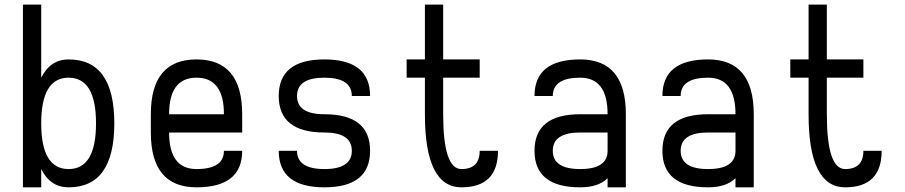

<svg xmlns="http://www.w3.org/2000/svg" viewBox="-20 -801 3868 821"><path d="M78.1 0V-781.2H156.2V-468.8Q195.3 -546.9 273.4 -546.9Q468.8 -546.9 468.8 -273.4Q468.8 0 273.4 0Q195.3 0 156.2 -78.1V0ZM156.2 -273.4Q156.2 -78.1 273.4 -78.1Q390.6 -78.1 390.6 -273.4Q390.6 -468.8 273.4 -468.8Q156.2 -468.8 156.2 -273.4Z M625 -234.4V-312.5Q625 -546.9 820.3 -546.9Q1015.6 -546.9 1015.6 -312.5V-234.4H703.1Q703.1 -78.1 820.3 -78.1Q937.5 -78.1 937.5 -156.2H1015.6Q1015.6 0 820.3 0Q625 0 625 -234.4ZM703.1 -312.5H937.5Q937.5 -468.8 820.3 -468.8Q703.1 -468.8 703.1 -312.5Z M1171.9 -156.2H1250Q1250 -78.1 1367.2 -78.1Q1484.4 -78.1 1484.4 -156.2Q1484.4 -234.4 1367.2 -234.4Q1171.9 -234.4 1171.9 -390.6Q1171.9 -546.9 1367.2 -546.9Q1562.5 -546.9 1562.5 -390.6H1484.4Q1484.4 -468.8 1367.2 -468.8Q1250 -468.8 1250 -390.6Q1250 -312.5 1367.2 -312.5Q1562.5 -312.5 1562.5 -156.2Q1562.5 0 1367.2 0Q1171.9 0 1171.9 -156.2Z M1718.8 -468.8V-546.9H1796.9V-781.2H1875V-546.9H2031.2V-468.8H1875V-312.5Q1875 -78.1 1953.1 -78.1Q2031.2 -78.1 2031.2 -156.2H2109.4Q2109.4 0 1953.1 0Q1796.9 0 1796.9 -312.5V-468.8Z M2265.6 -156.2Q2265.6 -312.5 2460.9 -312.5H2578.1Q2578.1 -468.8 2460.9 -468.8Q2343.8 -468.8 2343.8 -390.6H2265.6Q2265.6 -546.9 2460.9 -546.9Q2656.2 -546.9 2656.2 -312.5V0H2578.1V-39.1Q2539.1 0 2460.9 0Q2265.6 0 2265.6 -156.2ZM2343.8 -156.2Q2343.8 -78.1 2460.9 -78.1Q2578.1 -78.1 2578.1 -156.2V-234.4H2460.9Q2343.8 -234.4 2343.8 -156.2Z M2812.5 -156.2Q2812.5 -312.5 3007.8 -312.5H3125Q3125 -468.8 3007.8 -468.8Q2890.6 -468.8 2890.6 -390.6H2812.5Q2812.5 -546.9 3007.8 -546.9Q3203.1 -546.9 3203.1 -312.5V0H3125V-39.1Q3085.9 0 3007.8 0Q2812.5 0 2812.5 -156.2ZM2890.6 -156.2Q2890.6 -78.1 3007.8 -78.1Q3125 -78.1 3125 -156.2V-234.4H3007.8Q2890.6 -234.4 2890.6 -156.2Z M3359.4 -468.8V-546.9H3437.5V-781.2H3515.6V-546.9H3671.9V-468.8H3515.6V-312.5Q3515.6 -78.1 3593.8 -78.1Q3671.9 -78.1 3671.9 -156.2H3750Q3750 0 3593.8 0Q3437.5 0 3437.5 -312.5V-468.8Z"/></svg>

Font: Luculent
Style: Regular
Weight: 400
Monospace: yes
Designer: Andrew Kensler
Version: Version 1.0.0-845fa02f9341